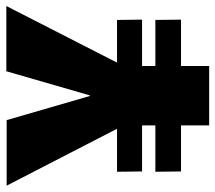

<svg xmlns="http://www.w3.org/2000/svg" viewBox="-60 -638 696 621"><g transform="rotate(-90 288.5 -328.0)"><path d="M193 -91H44L43 -174H193V-217H44L43 -298H182L-2 -655H210L288 -386H290L368 -656H579L396 -298H534L535 -217H385V-174H534L535 -91H385V0H193Z"/></g></svg>

Font: Murecho Thin Black
Style: Regular
Weight: 900
Version: Version 1.010